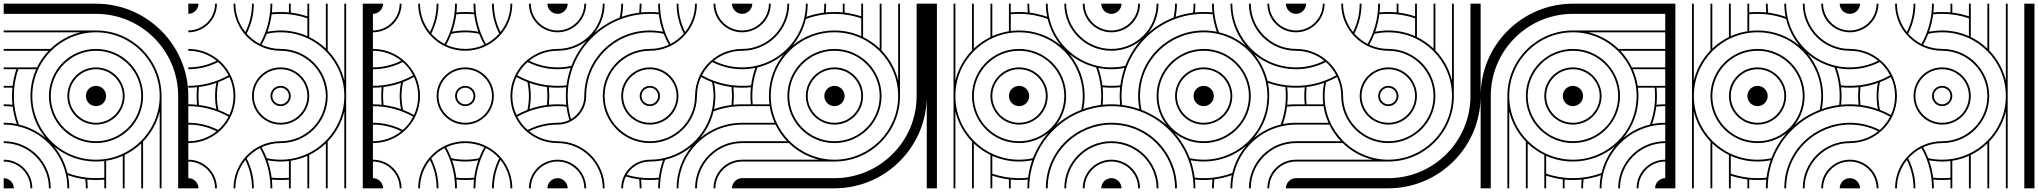

<svg xmlns="http://www.w3.org/2000/svg" viewBox="-20 -1020 11040 1040"><path d="M0 -55V0H55C55 -30 30 -55 0 -55ZM0 -855V-845H416C353.7 -829.9 297.7 -798.2 253.1 -755H0V-745H243.2C217.9 -718.6 196.7 -688.2 180.6 -655H0V-645H68.6C58.9 -616.2 52 -586.1 48.3 -555H0V-545H47.2C45.7 -530.2 45 -515.2 45 -500C45 -483.1 45.8 -468 47.4 -452.6C31.8 -454.2 16 -455 0 -455V-445C16.4 -445 32.7 -444.1 48.6 -442.4C52.8 -409.7 60.4 -378 71.1 -347.9C44 -353.4 21.7 -355 0 -355V-345C23.3 -345 47.4 -343.1 77.8 -336.2C205.7 -306.3 306.7 -205.8 336.2 -77.8C342 -52.8 345 -26.8 345 0H355C355 -24.3 352.5 -48.1 347.9 -71.1C378 -60.4 409.7 -52.8 442.4 -48.6C444.1 -32.7 445 -16.4 445 0H455C455 -16 454.2 -31.9 452.6 -47.4C468.1 -45.8 484 -45 500 -45C515.2 -45 530.2 -45.7 545 -47.2V0H555V-149.2C586.6 -154.2 616.8 -163.2 645 -175.9V0H655V-180.6C688.2 -196.7 718.6 -217.9 745 -243.2V0H755V-253.1C798.2 -297.7 829.9 -353.7 845 -416V0H855V-500C855 -696 696 -855 500 -855ZM0 -155V-145C80 -145 145 -80 145 0H155C155 -85.6 85.6 -155 0 -155ZM0 -255V-245C135.2 -245 245 -135.2 245 0H255C255 -140.8 140.8 -255 0 -255ZM500 -555C469.6 -555 445 -530.4 445 -500C445 -469.6 469.6 -445 500 -445C530.4 -445 555 -469.6 555 -500C555 -530.4 530.4 -555 500 -555ZM500 -655C414.4 -655 345 -585.6 345 -500C345 -414.4 414.4 -345 500 -345C585.6 -345 655 -414.4 655 -500C655 -585.6 585.6 -655 500 -655ZM500 -645C580 -645 645 -580 645 -500C645 -420 580 -355 500 -355C420 -355 355 -420 355 -500C355 -580 420 -645 500 -645ZM500 -755C359.2 -755 245 -640.8 245 -500C245 -359.2 359.2 -245 500 -245C640.8 -245 755 -359.2 755 -500C755 -640.8 640.8 -755 500 -755ZM500 -745C635.2 -745 745 -635.2 745 -500C745 -364.8 635.2 -255 500 -255C364.8 -255 255 -364.8 255 -500C255 -635.2 364.8 -745 500 -745ZM0 -1000V-945H500C745.6 -945 945 -745.6 945 -500V0H1000V-500C1000 -776 776 -1000 500 -1000ZM273.1 -226.6C334 -175.9 412.5 -145 500 -145C515.2 -145 530.3 -146 545 -147.8V-57.2C530.2 -55.8 515.2 -55 500 -55C482.2 -55 464.7 -56 447.5 -58.1C412 -62.3 377.8 -70.6 345.3 -82.7C332.5 -136.5 307.4 -185.4 273.1 -226.6ZM79.2 -645H175.9C156 -600.7 145 -551.6 145 -500C145 -414.5 175.6 -334.7 227.3 -272.4C186 -306.9 136.7 -332.2 82.7 -345.3C70.6 -377.8 62.3 -412 58.1 -447.5C56 -464.7 55 -481.2 55 -500C55 -550.8 63.5 -599.5 79.2 -645ZM500 -845C690.4 -845 845 -690.4 845 -500C845 -309.6 690.4 -155 500 -155C304.6 -155 155 -313.5 155 -500C155 -690.4 309.6 -845 500 -845Z M1055 0C1055 -30.4 1030.4 -55 1000 -55V0ZM1055 -1000H1000V-945C1030.4 -945 1055 -969.6 1055 -1000ZM2000 -1000H1945V0H2000ZM1555 -500C1555 -530.4 1530.4 -555 1500 -555C1468.7 -555 1445 -530.2 1445 -500C1445 -469.6 1469.6 -445 1500 -445C1530.4 -445 1555 -469.6 1555 -500ZM1545 -500C1545 -475.2 1524.8 -455 1500 -455C1475.2 -455 1455 -475.2 1455 -500C1455 -525 1474.1 -545 1500 -545C1524.8 -545 1545 -524.8 1545 -500ZM1655 -500C1655 -585.6 1585.6 -655 1500 -655C1413.5 -655 1345 -585.5 1345 -500C1345 -414.4 1414.4 -345 1500 -345C1585.6 -345 1655 -414.4 1655 -500ZM1645 -500C1645 -420 1580 -355 1500 -355C1420 -355 1355 -420 1355 -500C1355 -580.1 1418.9 -645 1500 -645C1580 -645 1645 -580 1645 -500ZM1845 -500C1845 -309.6 1690.4 -155 1500 -155C1474.2 -155 1449 -157.8 1424.8 -163.2C1416.9 -183.7 1407.6 -203.4 1397 -222.3C1428.3 -236.9 1463.2 -245 1500 -245C1640.8 -245 1755 -359.2 1755 -500C1755 -640.8 1640.8 -755 1500 -755C1463.1 -755 1428.2 -763.1 1396.9 -777.5C1407.6 -796.5 1416.9 -816.3 1424.8 -836.8C1449 -842.2 1473.2 -845 1500 -845C1690.4 -845 1845 -690.4 1845 -500ZM1855 -1000H1845V-584C1829.9 -646.3 1798.2 -702.3 1755 -746.9V-1000H1745V-756.8C1718.6 -782.1 1688.2 -803.3 1655 -819.4V-1000H1645V-931.4C1616.2 -941.1 1586.1 -948 1555 -951.7V-1000H1545V-952.8C1530.2 -954.3 1515.2 -955 1500 -955C1483.1 -955 1468 -954.2 1452.6 -952.6C1454.2 -968.2 1455 -984 1455 -1000H1445C1445 -920.7 1424.3 -846.3 1387.9 -781.9C1360.5 -796 1336.1 -815.1 1315.9 -838C1340.9 -886.6 1355 -941.7 1355 -1000H1345C1345 -944.8 1332 -892.6 1308.9 -846.3C1275.1 -888.3 1255 -941.8 1255 -1000H1245C1245 -859.3 1358.2 -745 1500 -745C1635.2 -745 1745 -635.2 1745 -500C1745 -364.8 1635.2 -255 1500 -255C1359.2 -255 1245 -140.8 1245 0H1255C1255 -58.1 1275.2 -111.4 1309 -153.5C1332.1 -107.2 1345 -55.1 1345 0H1355C1355 -58.2 1340.9 -113.2 1316 -161.8C1336.2 -184.7 1360.6 -203.8 1388 -217.9C1424.3 -153.5 1445 -79.2 1445 0H1455C1455 -16 1454.2 -31.9 1452.6 -47.4C1468.1 -45.8 1484 -45 1500 -45C1515.2 -45 1530.2 -45.7 1545 -47.2V0H1555V-149.2C1586.6 -154.2 1616.8 -163.2 1645 -175.9V0H1655V-180.6C1688.2 -196.7 1718.6 -217.9 1745 -243.2V0H1755V-253.1C1798.2 -297.7 1829.9 -353.7 1845 -416V0H1855V-500ZM1545 -147.8V-57.2C1530.2 -55.8 1515.2 -55 1500 -55C1483.6 -55 1467.3 -55.9 1451.4 -57.6C1447.2 -90.3 1439.6 -122 1428.9 -152.1C1451.9 -147.5 1475.7 -145 1500 -145C1515.2 -145 1530.3 -146 1545 -147.8ZM1645 -920.8V-824.1C1600.7 -844 1551.6 -855 1500 -855C1474.8 -855 1451.7 -852.5 1428.9 -847.9C1439.6 -878 1447.2 -909.7 1451.4 -942.4C1467.2 -944.1 1482.6 -945 1500 -945C1550.8 -945 1599.5 -936.5 1645 -920.8ZM1155 -1000H1145C1145 -920 1080 -855 1000 -855V-845C1085.6 -845 1155 -914.4 1155 -1000ZM1155 0C1155 -85.6 1085.6 -155 1000 -155V-145C1080 -145 1145 -80 1145 0ZM1255 -500C1255 -640.8 1140.8 -755 1000 -755V-745C1058.1 -745 1111.4 -724.8 1153.4 -691C1107.2 -667.9 1055.1 -655 1000 -655V-645C1058.2 -645 1113.2 -659.1 1161.8 -684C1184.7 -663.8 1203.8 -639.4 1217.9 -612C1153.5 -575.7 1079.2 -555 1000 -555V-545C1016 -545 1031.9 -545.8 1047.4 -547.4C1045.8 -531.9 1045 -516 1045 -500C1045 -484 1045.8 -468.1 1047.4 -452.6C1031.9 -454.2 1016 -455 1000 -455V-445C1079.2 -445 1153.5 -424.3 1217.9 -388C1203.8 -360.6 1184.7 -336.2 1161.8 -316C1113.2 -340.9 1058.2 -355 1000 -355V-345C1055.1 -345 1107.2 -332.1 1153.4 -309C1111.4 -275.2 1058.1 -255 1000 -255V-245C1140.8 -245 1255 -359.2 1255 -500ZM1245 -500C1245 -463.2 1236.9 -428.3 1222.3 -397C1203.4 -407.6 1183.7 -416.9 1163.2 -424.8C1157.8 -449 1155 -474.2 1155 -500C1155 -525.8 1157.8 -551 1163.2 -575.2C1183.7 -583.1 1203.4 -592.4 1222.3 -603C1236.9 -571.7 1245 -536.8 1245 -500ZM1152.1 -571.1C1147.5 -548.1 1145 -524.3 1145 -500C1145 -475.7 1147.5 -451.9 1152.1 -428.9C1122 -439.6 1090.3 -447.2 1057.6 -451.4C1055.9 -467.3 1055 -483.6 1055 -500C1055 -516.4 1055.9 -532.7 1057.6 -548.6C1090.3 -552.8 1122 -560.4 1152.1 -571.1Z M2945 -1000C2945 -970 2970 -945 3000 -945V-1000ZM2000 -945C2030 -945 2055 -970 2055 -1000H2000ZM2000 0H2055C2055 -30 2030 -55 2000 -55ZM2945 0H3000V-55C2970 -55 2945 -30 2945 0ZM2245 0H2255C2255 -58.1 2275.2 -111.4 2309 -153.5C2332.1 -107.2 2345 -55.1 2345 0H2355C2355 -58.2 2340.9 -113.2 2316 -161.8C2336.2 -184.7 2360.6 -203.8 2388 -217.9C2424.3 -153.5 2445 -79.2 2445 0H2455C2455 -16 2454.2 -31.9 2452.6 -47.4C2468.1 -45.8 2484 -45 2500 -45C2516.9 -45 2532 -45.8 2547.4 -47.4C2545.8 -31.8 2545 -16 2545 0H2555C2555 -79.3 2575.7 -153.6 2612.1 -218.1C2639.5 -204 2663.9 -184.9 2684.1 -162C2659.1 -113.4 2645 -58.3 2645 0H2655C2655 -55.2 2668 -107.4 2691.1 -153.7C2724.9 -111.7 2745 -58.2 2745 0H2755C2755 -140.7 2641.8 -255 2500 -255C2359.2 -255 2245 -140.8 2245 0ZM2845 0H2855C2855 -80 2920 -145 3000 -145V-155C2914.4 -155 2845 -85.6 2845 0ZM2000 -145C2080 -145 2145 -80 2145 0H2155C2155 -85.6 2085.6 -155 2000 -155ZM2245 -1000C2245 -859.3 2358.2 -745 2500 -745C2640.8 -745 2755 -859.2 2755 -1000H2745C2745 -941.9 2724.8 -888.6 2691 -846.5C2667.9 -892.8 2655 -944.9 2655 -1000H2645C2645 -941.8 2659.1 -886.8 2684 -838.2C2663.8 -815.3 2639.4 -796.2 2612 -782.1C2575.7 -846.5 2555 -920.8 2555 -1000H2545C2545 -984 2545.8 -968.1 2547.4 -952.6C2531.9 -954.2 2516 -955 2500 -955C2483.1 -955 2468 -954.2 2452.6 -952.6C2454.2 -968.2 2455 -984 2455 -1000H2445C2445 -920.7 2424.3 -846.3 2387.9 -781.9C2360.5 -796 2336.1 -815.1 2315.9 -838C2340.9 -886.6 2355 -941.7 2355 -1000H2345C2345 -944.8 2332 -892.6 2308.9 -846.3C2275.1 -888.3 2255 -941.8 2255 -1000ZM2000 -845C2085.6 -845 2155 -914.4 2155 -1000H2145C2145 -920 2080 -855 2000 -855ZM2845 -1000C2845 -914.4 2914.4 -845 3000 -845V-855C2920 -855 2855 -920 2855 -1000ZM2000 -245C2140.8 -245 2255 -359.2 2255 -500C2255 -640.8 2140.8 -755 2000 -755V-745C2058.1 -745 2111.4 -724.8 2153.4 -691C2107.2 -667.9 2055.1 -655 2000 -655V-645C2058.2 -645 2113.2 -659.1 2161.8 -684C2184.7 -663.8 2203.8 -639.4 2217.9 -612C2153.5 -575.7 2079.2 -555 2000 -555V-545C2016 -545 2031.9 -545.8 2047.4 -547.4C2045.8 -531.8 2045 -516 2045 -500C2045 -484 2045.8 -468.1 2047.4 -452.6C2031.9 -454.2 2016 -455 2000 -455V-445C2079.2 -445 2153.5 -424.3 2217.9 -388C2203.8 -360.6 2184.7 -336.2 2161.8 -316C2113.2 -340.9 2058.2 -355 2000 -355V-345C2055.1 -345 2107.2 -332.1 2153.4 -309C2111.4 -275.2 2058.1 -255 2000 -255ZM2745 -500C2745 -359.2 2859.2 -245 3000 -245V-255C2941.9 -255 2888.6 -275.2 2846.5 -309C2892.8 -332.1 2944.9 -345 3000 -345V-355C2941.8 -355 2886.8 -340.9 2838.2 -316C2815.3 -336.2 2796.2 -360.6 2782.1 -388C2846.5 -424.3 2920.8 -445 3000 -445V-455C2984 -455 2968.1 -454.2 2952.6 -452.6C2954.2 -468.1 2955 -484 2955 -500C2955 -516 2954.2 -531.8 2952.6 -547.4C2968.1 -545.8 2984 -545 3000 -545V-555C2920.8 -555 2846.5 -575.7 2782.1 -612C2796.2 -639.4 2815.3 -663.8 2838.2 -684C2886.8 -659.1 2941.8 -645 3000 -645V-655C2944.9 -655 2892.8 -667.9 2846.5 -691C2888.6 -724.8 2941.9 -745 3000 -745V-755C2859.2 -755 2745 -640.8 2745 -500ZM2455 -500C2455 -525 2474.1 -545 2500 -545C2524.8 -545 2545 -524.8 2545 -500C2545 -475 2525.9 -455 2500 -455C2475.2 -455 2455 -475.2 2455 -500ZM2445 -500C2445 -469.6 2469.6 -445 2500 -445C2531.3 -445 2555 -469.8 2555 -500C2555 -530.4 2530.4 -555 2500 -555C2468.7 -555 2445 -530.2 2445 -500ZM2355 -500C2355 -580.1 2418.9 -645 2500 -645C2580 -645 2645 -580 2645 -500C2645 -419.9 2581.1 -355 2500 -355C2420 -355 2355 -420 2355 -500ZM2345 -500C2345 -414.4 2414.4 -345 2500 -345C2586.5 -345 2655 -414.5 2655 -500C2655 -585.6 2585.6 -655 2500 -655C2413.5 -655 2345 -585.5 2345 -500ZM2428.9 -152.1C2451.9 -147.5 2475.7 -145 2500 -145C2525.2 -145 2548.3 -147.5 2571.1 -152.1C2560.4 -122 2552.8 -90.3 2548.6 -57.6C2532.8 -55.9 2517.4 -55 2500 -55C2483.6 -55 2467.3 -55.9 2451.4 -57.6C2447.2 -90.3 2439.6 -122 2428.9 -152.1ZM2397 -222.3C2428.3 -236.9 2463.2 -245 2500 -245C2536.9 -245 2571.8 -236.9 2603.1 -222.5C2592.4 -203.5 2583.1 -183.7 2575.2 -163.2C2551 -157.8 2526.8 -155 2500 -155C2474.2 -155 2449 -157.8 2424.8 -163.2C2416.9 -183.7 2407.6 -203.4 2397 -222.3ZM2055 -500C2055 -516.4 2055.9 -532.7 2057.6 -548.6C2090.3 -552.8 2122 -560.4 2152.1 -571.1C2147.5 -548.1 2145 -524.3 2145 -500C2145 -475.7 2147.5 -451.9 2152.1 -428.9C2122 -439.6 2090.3 -447.2 2057.6 -451.4C2055.9 -467.3 2055 -483.6 2055 -500ZM2155 -500C2155 -525.8 2157.8 -551 2163.2 -575.2C2183.7 -583.1 2203.4 -592.4 2222.3 -603C2236.9 -571.7 2245 -536.8 2245 -500C2245 -463.2 2236.9 -428.3 2222.3 -397C2203.4 -407.6 2183.7 -416.9 2163.2 -424.8C2157.8 -449 2155 -474.2 2155 -500ZM2428.9 -847.9C2439.6 -878 2447.2 -909.7 2451.4 -942.4C2467.2 -944.1 2482.6 -945 2500 -945C2516.4 -945 2532.7 -944.1 2548.6 -942.4C2552.8 -909.7 2560.4 -878 2571.1 -847.9C2548.1 -852.5 2524.3 -855 2500 -855C2474.8 -855 2451.7 -852.5 2428.9 -847.9ZM2396.9 -777.5C2407.6 -796.5 2416.9 -816.3 2424.8 -836.8C2449 -842.2 2473.2 -845 2500 -845C2525.8 -845 2551 -842.2 2575.2 -836.8C2583.1 -816.3 2592.4 -796.6 2603 -777.7C2571.7 -763.1 2536.8 -755 2500 -755C2463.1 -755 2428.2 -763.1 2396.9 -777.5ZM2755 -500C2755 -536.8 2763.1 -571.7 2777.7 -603C2796.6 -592.4 2816.3 -583.1 2836.8 -575.2C2842.2 -551 2845 -525.8 2845 -500C2845 -474.2 2842.2 -449 2836.8 -424.8C2816.3 -416.9 2796.6 -407.6 2777.7 -397C2763.1 -428.3 2755 -463.2 2755 -500ZM2847.9 -428.9C2852.5 -451.9 2855 -475.7 2855 -500C2855 -524.3 2852.5 -548.1 2847.9 -571.1C2878 -560.4 2909.7 -552.8 2942.4 -548.6C2944.1 -532.7 2945 -516.4 2945 -500C2945 -483.6 2944.1 -467.3 2942.4 -451.4C2909.7 -447.2 2878 -439.6 2847.9 -428.9Z M3000 -945C3030 -945 3055 -970 3055 -1000H3000ZM3055 0C3055 -30 3030 -55 3000 -55V0ZM4000 0V-55C3970 -55 3945 -30 3945 0ZM4000 -945V-1000H3945C3945 -970 3970 -945 4000 -945ZM3655 0C3655 -190.4 3809.6 -345 4000 -345V-355C3913.4 -355 3834 -323.9 3772.3 -272.3C3807 -313.7 3832.4 -363.1 3845.3 -417.3C3893.5 -435.2 3945.6 -445 4000 -445V-455C3984 -455 3968.2 -454.2 3952.6 -452.6C3954.2 -468.2 3955 -484 3955 -500C3955 -516 3954.2 -531.9 3952.6 -547.4C3968.1 -545.8 3984 -545 4000 -545V-555C3920.8 -555 3846.5 -575.7 3782.1 -612C3796.2 -639.4 3815.3 -663.8 3838.2 -684C3886.8 -659.1 3941.8 -645 4000 -645V-655C3944.9 -655 3892.8 -667.9 3846.5 -691C3888.6 -724.8 3941.9 -745 4000 -745V-755C3859.2 -755 3745 -640.8 3745 -500C3745 -364.8 3635.2 -255 3500 -255C3364.8 -255 3255 -364.8 3255 -500C3255 -635.2 3364.8 -745 3500 -745C3640.8 -745 3755 -859.2 3755 -1000H3745C3745 -941.9 3724.8 -888.6 3691 -846.5C3667.9 -892.8 3655 -944.9 3655 -1000H3645C3645 -941.8 3659.1 -886.8 3684 -838.2C3663.8 -815.3 3639.4 -796.2 3612 -782.1C3575.7 -846.5 3555 -920.8 3555 -1000H3545C3545 -984 3545.8 -968.2 3547.4 -952.6C3531.9 -954.2 3516 -955 3500 -955C3484 -955 3468.1 -954.2 3452.6 -952.6C3454.2 -968.2 3455 -984 3455 -1000H3445C3445 -983.6 3444.1 -967.3 3442.4 -951.4C3409.7 -947.2 3378 -939.6 3347.9 -928.9C3352.5 -951.9 3355 -975.7 3355 -1000H3345C3345 -974.2 3342.2 -949 3336.8 -924.8C3286.4 -905.4 3240.3 -877.3 3200.4 -842.4C3234.6 -885.8 3255 -940.5 3255 -1000H3245C3245 -864.8 3135.2 -755 3000 -755V-745C3059.5 -745 3114.2 -765.4 3157.6 -799.6C3122.7 -759.7 3094.6 -713.6 3075.2 -663.2C3051 -657.8 3025.8 -655 3000 -655V-645C3024.3 -645 3048.1 -647.5 3071.1 -652.1C3060.4 -622 3052.8 -590.3 3048.6 -557.6C3032.7 -555.9 3016.4 -555 3000 -555V-545C3016 -545 3031.8 -545.8 3047.4 -547.4C3045.8 -531.9 3045 -516 3045 -500C3045 -484 3045.8 -468.1 3047.4 -452.6C3031.9 -454.2 3016 -455 3000 -455V-445C3016.4 -445 3032.7 -444.1 3048.6 -442.4C3051.8 -417.5 3056.9 -393.3 3063.9 -369.8C3044.6 -360.3 3022.9 -355 3000 -355V-345C3085.6 -345 3155 -414.4 3155 -500C3155 -690.4 3309.6 -845 3500 -845C3525.8 -845 3551 -842.2 3575.2 -836.8C3583.1 -816.3 3592.4 -796.6 3603 -777.7C3571.7 -763.1 3536.8 -755 3500 -755C3359.2 -755 3245 -640.8 3245 -500C3245 -359.2 3359.2 -245 3500 -245C3640.8 -245 3755 -359.2 3755 -500C3755 -536.8 3763.1 -571.7 3777.7 -603C3796.6 -592.4 3816.3 -583.1 3836.8 -575.2C3842.2 -551 3845 -525.8 3845 -500C3845 -336.2 3730.7 -199 3577.6 -163.8C3552.7 -158 3526.7 -155 3500 -155C3414.4 -155 3345 -85.6 3345 0H3355C3355 -22.9 3360.3 -44.6 3369.8 -63.9C3393.3 -56.9 3417.5 -51.8 3442.4 -48.6C3444.1 -32.7 3445 -16.4 3445 0H3455C3455 -16 3454.2 -31.9 3452.6 -47.4C3468.2 -45.8 3484 -45 3500 -45C3516 -45 3531.9 -45.8 3547.4 -47.4C3545.8 -31.9 3545 -16 3545 0H3555C3555 -54.4 3564.8 -106.5 3582.7 -154.7C3636.9 -167.6 3686.3 -193 3727.7 -227.7C3676.1 -166.1 3645 -86.6 3645 0ZM3155 0C3155 -85.6 3085.6 -155 3000 -155V-145C3080 -145 3145 -80 3145 0ZM3255 0C3255 -140.8 3140.8 -255 3000 -255V-245C3135.2 -245 3245 -135.2 3245 0ZM3000 -845C3085.6 -845 3155 -914.4 3155 -1000H3145C3145 -920 3080 -855 3000 -855ZM4000 -845V-855C3920 -855 3855 -920 3855 -1000H3845C3845 -914.4 3914.4 -845 4000 -845ZM3855 0C3855 -80 3920 -145 4000 -145V-155C3914.4 -155 3845 -85.6 3845 0ZM3755 0C3755 -135.2 3864.8 -245 4000 -245V-255C3859.2 -255 3745 -140.8 3745 0ZM3500 -445C3530.4 -445 3555 -469.6 3555 -500C3555 -530.4 3530.4 -555 3500 -555C3469.6 -555 3445 -530.4 3445 -500C3445 -469.6 3469.6 -445 3500 -445ZM3500 -455C3475.2 -455 3455 -475.2 3455 -500C3455 -524.8 3475.2 -545 3500 -545C3524.8 -545 3545 -524.8 3545 -500C3545 -475.2 3524.8 -455 3500 -455ZM3500 -345C3585.6 -345 3655 -414.4 3655 -500C3655 -585.6 3585.6 -655 3500 -655C3414.4 -655 3345 -585.6 3345 -500C3345 -414.4 3414.4 -345 3500 -345ZM3500 -355C3420 -355 3355 -420 3355 -500C3355 -580 3420 -645 3500 -645C3580 -645 3645 -580 3645 -500C3645 -420 3580 -355 3500 -355ZM3072.9 -374.7C3061.3 -414.4 3055 -456.5 3055 -500C3055 -745.6 3254.4 -945 3500 -945C3516.4 -945 3532.7 -944.1 3548.6 -942.4C3552.8 -909.7 3560.4 -878 3571.1 -847.9C3548.1 -852.5 3524.3 -855 3500 -855C3304 -855 3145 -696 3145 -500C3145 -446.5 3116 -399.8 3072.9 -374.7ZM3847.9 -428.9C3852.5 -451.9 3855 -475.7 3855 -500C3855 -524.3 3852.5 -548.1 3847.9 -571.1C3878 -560.4 3909.7 -552.8 3942.4 -548.6C3944.1 -532.7 3945 -516.4 3945 -500C3945 -483.6 3944.1 -467.3 3942.4 -451.4C3909.7 -447.2 3878 -439.6 3847.9 -428.9ZM3500 -55C3456.5 -55 3414.4 -61.3 3374.7 -72.9C3399.8 -116 3446.5 -145 3500 -145C3524.3 -145 3548.1 -147.5 3571.1 -152.1C3560.4 -122 3552.8 -90.3 3548.6 -57.6C3532.7 -55.9 3516.4 -55 3500 -55Z M4055 -1000H4000V-945C4030 -945 4055 -970 4055 -1000ZM4855 -1000H4845V-584C4829.9 -646.3 4798.2 -702.3 4755 -746.9V-1000H4745V-756.8C4718.6 -782.1 4688.2 -803.3 4655 -819.4V-1000H4645V-931.4C4616.2 -941.1 4586.1 -948 4555 -951.7V-1000H4545V-952.8C4530.2 -954.3 4515.2 -955 4500 -955C4483.1 -955 4468 -954.2 4452.6 -952.6C4454.2 -968.2 4455 -984 4455 -1000H4445C4445 -983.6 4444.1 -967.3 4442.4 -951.4C4409.7 -947.2 4378 -939.6 4347.9 -928.9C4353.4 -956 4355 -978.3 4355 -1000H4345C4345 -976.7 4343.1 -952.6 4336.2 -922.2C4306.3 -794.3 4205.8 -693.3 4077.8 -663.8C4052.8 -658 4026.8 -655 4000 -655V-645C4024.3 -645 4048.1 -647.5 4071.1 -652.1C4060.4 -622 4052.8 -590.3 4048.6 -557.6C4032.7 -555.9 4016.4 -555 4000 -555V-545C4016 -545 4031.9 -545.8 4047.4 -547.4C4045.8 -531.9 4045 -516 4045 -500C4045 -484.8 4045.7 -469.8 4047.2 -455H4000V-445H4149.2C4154.2 -413.4 4163.2 -383.2 4175.9 -355H4000V-345H4180.6C4196.7 -311.8 4217.9 -281.4 4243.2 -255H4000V-245H4253.1C4297.7 -201.8 4353.7 -170.1 4416 -155H4000V-145H4500C4696 -145 4855 -304 4855 -500ZM4155 -1000H4145C4145 -920 4080 -855 4000 -855V-845C4085.6 -845 4155 -914.4 4155 -1000ZM4255 -1000H4245C4245 -864.8 4135.2 -755 4000 -755V-745C4140.8 -745 4255 -859.2 4255 -1000ZM4555 -500C4555 -530.4 4530.4 -555 4500 -555C4469.6 -555 4445 -530.4 4445 -500C4445 -469.6 4469.6 -445 4500 -445C4530.4 -445 4555 -469.6 4555 -500ZM4655 -500C4655 -585.6 4585.6 -655 4500 -655C4414.4 -655 4345 -585.6 4345 -500C4345 -414.4 4414.4 -345 4500 -345C4585.6 -345 4655 -414.4 4655 -500ZM4645 -500C4645 -420 4580 -355 4500 -355C4420 -355 4355 -420 4355 -500C4355 -580 4420 -645 4500 -645C4580 -645 4645 -580 4645 -500ZM4755 -500C4755 -640.8 4640.8 -755 4500 -755C4359.2 -755 4245 -640.8 4245 -500C4245 -359.2 4359.2 -245 4500 -245C4640.8 -245 4755 -359.2 4755 -500ZM4745 -500C4745 -364.8 4635.2 -255 4500 -255C4364.8 -255 4255 -364.8 4255 -500C4255 -635.2 4364.8 -745 4500 -745C4635.2 -745 4745 -635.2 4745 -500ZM5000 -1000H4945V-500C4945 -254.4 4745.6 -55 4500 -55H4000V0H4500C4776 0 5000 -224 5000 -500ZM4226.6 -726.9C4175.9 -666 4145 -587.5 4145 -500C4145 -484.8 4146 -469.7 4147.8 -455H4057.2C4055.8 -469.8 4055 -484.8 4055 -500C4055 -517.8 4056 -535.3 4058.1 -552.5C4062.3 -588 4070.6 -622.2 4082.7 -654.7C4136.5 -667.5 4185.4 -692.6 4226.6 -726.9ZM4645 -920.8V-824.1C4600.7 -844 4551.6 -855 4500 -855C4414.5 -855 4334.7 -824.4 4272.4 -772.7C4306.9 -814 4332.2 -863.3 4345.3 -917.3C4377.8 -929.4 4412 -937.7 4447.5 -941.9C4464.7 -944 4481.2 -945 4500 -945C4550.8 -945 4599.5 -936.5 4645 -920.8ZM4845 -500C4845 -309.6 4690.4 -155 4500 -155C4309.6 -155 4155 -309.6 4155 -500C4155 -695.4 4313.5 -845 4500 -845C4690.4 -845 4845 -690.4 4845 -500Z M5945 -1000C5945 -969.6 5969.6 -945 6000 -945V-1000ZM5945 0H6000V-55C5969.6 -55 5945 -30.4 5945 0ZM5145 0H5155V-416C5170.1 -353.7 5201.8 -297.7 5245 -253.1V0H5255V-243.2C5281.4 -217.9 5311.8 -196.7 5345 -180.6V0H5355V-68.6C5383.8 -58.9 5413.9 -52 5445 -48.3V0H5455V-47.2C5469.8 -45.7 5484.8 -45 5500 -45C5516 -45 5531.9 -45.8 5547.4 -47.4C5545.8 -31.9 5545 -16 5545 0H5555C5555 -17.8 5556 -35.3 5558.1 -52.5C5562.4 -88.9 5571 -124 5583.6 -157.2C5630.8 -282.2 5729.5 -373.6 5842.8 -416.4C5876 -429 5911.1 -437.6 5947.5 -441.9C5964.7 -444 5982.2 -445 6000 -445V-455C5984 -455 5968.1 -454.2 5952.6 -452.6C5954.2 -468.1 5955 -484 5955 -500C5955 -516 5954.2 -531.9 5952.6 -547.4C5968.1 -545.8 5984 -545 6000 -545V-555C5983.6 -555 5967.3 -555.9 5951.4 -557.6C5947.2 -590.3 5939.6 -622 5928.9 -652.1C5956 -646.6 5978.3 -645 6000 -645V-655C5976.7 -655 5952.6 -656.9 5922.2 -663.8C5794.3 -693.7 5693.3 -794.2 5663.8 -922.2C5658 -947.2 5655 -973.2 5655 -1000H5645C5645 -975.7 5647.5 -951.9 5652.1 -928.9C5622 -939.6 5590.3 -947.2 5557.6 -951.4C5555.9 -967.3 5555 -983.6 5555 -1000H5545C5545 -984 5545.8 -968.1 5547.4 -952.6C5531.9 -954.2 5516 -955 5500 -955C5484.8 -955 5469.8 -954.3 5455 -952.8V-1000H5445V-850.8C5413.4 -845.8 5383.2 -836.8 5355 -824.1V-1000H5345V-819.4C5311.8 -803.3 5281.4 -782.1 5255 -756.8V-1000H5245V-746.9C5201.8 -702.3 5170.1 -646.3 5155 -584V-1000H5145V-500ZM5000 0H5055V-1000H5000ZM5845 0H5855C5855 -80 5920 -145 6000 -145V-155C5914.4 -155 5845 -85.6 5845 0ZM5745 0H5755C5755 -135.2 5864.8 -245 6000 -245V-255C5859.2 -255 5745 -140.8 5745 0ZM5645 0H5655C5655 -200.1 5818.8 -345 6000 -345V-355C5813.5 -355 5645 -205.9 5645 0ZM5845 -1000C5845 -914.4 5914.4 -845 6000 -845V-855C5920 -855 5855 -920 5855 -1000ZM5745 -1000C5745 -859.2 5859.2 -745 6000 -745V-755C5864.8 -755 5755 -864.8 5755 -1000ZM5445 -500C5445 -469.6 5469.6 -445 5500 -445C5530.4 -445 5555 -469.6 5555 -500C5555 -530.4 5530.4 -555 5500 -555C5469.6 -555 5445 -530.4 5445 -500ZM5345 -500C5345 -414.4 5414.4 -345 5500 -345C5585.6 -345 5655 -414.4 5655 -500C5655 -585.6 5585.6 -655 5500 -655C5414.4 -655 5345 -585.6 5345 -500ZM5355 -500C5355 -580 5420 -645 5500 -645C5580 -645 5645 -580 5645 -500C5645 -420 5580 -355 5500 -355C5420 -355 5355 -420 5355 -500ZM5155 -500C5155 -690.4 5309.6 -845 5500 -845C5695.4 -845 5845 -685.5 5845 -500C5845 -474.2 5842.2 -449 5836.8 -424.8C5787.6 -405.9 5741.1 -377.9 5700.3 -342.2C5734.5 -385.6 5755 -440.4 5755 -500C5755 -640.8 5640.8 -755 5500 -755C5359.2 -755 5245 -640.8 5245 -500C5245 -359.2 5359.2 -245 5500 -245C5559.5 -245 5614.2 -265.4 5657.6 -299.6C5623.3 -260.4 5595 -214.6 5575.2 -163.2C5551 -157.8 5525.8 -155 5500 -155C5309.6 -155 5155 -309.6 5155 -500ZM5255 -500C5255 -635.2 5364.8 -745 5500 -745C5635.2 -745 5745 -635.2 5745 -500C5745 -364.8 5635.2 -255 5500 -255C5364.8 -255 5255 -364.8 5255 -500ZM5771.6 -728.5C5813.1 -693.5 5862.8 -667.9 5917.3 -654.7C5929.4 -622.2 5937.7 -588 5941.9 -552.5C5944 -535.3 5945 -517.8 5945 -500C5945 -483.6 5944.1 -467.3 5942.4 -451.4C5909.7 -447.2 5878 -439.6 5847.9 -428.9C5852.5 -451.9 5855 -475.7 5855 -500C5855 -585.7 5824 -666 5771.6 -728.5ZM5455 -852.2V-942.8C5469.8 -944.2 5484.8 -945 5500 -945C5517.8 -945 5535.3 -944 5552.5 -941.9C5588 -937.7 5622.2 -929.4 5654.7 -917.3C5667.6 -863.1 5693.1 -813.7 5727.7 -772.4C5666.8 -823.6 5587.9 -855 5500 -855C5484.8 -855 5469.7 -854 5455 -852.2ZM5355 -79.2V-175.9C5399.3 -156 5448.4 -145 5500 -145C5524.3 -145 5548.1 -147.5 5571.1 -152.1C5560.4 -122 5552.8 -90.3 5548.6 -57.6C5532.7 -55.9 5516.4 -55 5500 -55C5449.2 -55 5400.5 -63.5 5355 -79.2Z M6945 -1000C6945 -970 6970 -945 7000 -945V-1000ZM6000 -945C6030 -945 6055 -970 6055 -1000H6000ZM6000 0H6055C6055 -30 6030 -55 6000 -55ZM6945 0H7000V-55C6970 -55 6945 -30 6945 0ZM6000 -445C6018 -445 6035.3 -444 6052.5 -441.9C6088.9 -437.6 6124 -429 6157.2 -416.4C6282.2 -369.2 6373.6 -270.5 6416.4 -157.2C6429 -124 6437.6 -88.9 6441.9 -52.5C6444 -35.3 6445 -18 6445 0H6455C6455 -16 6454.2 -31.9 6452.6 -47.4C6468.1 -45.8 6484 -45 6500 -45C6516 -45 6531.9 -45.8 6547.4 -47.4C6545.8 -31.9 6545 -16 6545 0H6555C6555 -16 6555.9 -32.7 6557.6 -48.6C6590.3 -52.8 6622 -60.4 6652.1 -71.1C6646.6 -44 6645 -22 6645 0H6655C6655 -23 6656.9 -47.4 6663.8 -77.8C6693.7 -205.7 6794.2 -306.7 6922.2 -336.2C6947.2 -342 6973 -345 7000 -345V-355C6976 -355 6951.9 -352.5 6928.9 -347.9C6939.6 -378 6947.2 -409.7 6951.4 -442.4C6967.3 -444.1 6984 -445 7000 -445V-455C6984 -455 6968.1 -454.2 6952.6 -452.6C6954.2 -468.1 6955 -484 6955 -500C6955 -516 6954.2 -531.9 6952.6 -547.4C6968.1 -545.8 6984 -545 7000 -545V-555C6982 -555 6964.7 -556 6947.5 -558.1C6912 -562.3 6877.8 -570.6 6845.3 -582.7C6832.4 -636.7 6807.1 -686 6772.6 -727.3C6833.5 -676.2 6912 -645 7000 -645V-655C6805 -655 6655 -815 6655 -1000H6645C6645 -915 6675.8 -834.5 6727.9 -772.1C6686.5 -806.9 6637 -832.3 6582.7 -845.3C6570.6 -877.8 6562.3 -912 6558.1 -947.5C6556 -964.7 6555 -982 6555 -1000H6545C6545 -984 6545.8 -968.1 6547.4 -952.6C6531.9 -954.2 6516 -955 6500 -955C6484 -955 6468.1 -954.2 6452.6 -952.6C6454.2 -968.1 6455 -984 6455 -1000H6445C6445 -984 6444.1 -967.3 6442.4 -951.4C6409.7 -947.2 6378 -939.6 6347.9 -928.9C6352.5 -951.9 6355 -976 6355 -1000H6345C6345 -974 6342.2 -949 6336.8 -924.8C6286.4 -905.4 6240.3 -877.3 6200.4 -842.4C6234.6 -885.8 6255 -941 6255 -1000H6245C6245 -865 6135 -755 6000 -755V-745C6059 -745 6114.2 -765.4 6157.6 -799.6C6122.7 -759.7 6094.6 -713.6 6075.2 -663.2C6051 -657.8 6026 -655 6000 -655V-645C6024 -645 6048.1 -647.5 6071.1 -652.1C6060.4 -622 6052.8 -590.3 6048.6 -557.6C6032.7 -555.9 6016 -555 6000 -555V-545C6016 -545 6031.9 -545.8 6047.4 -547.4C6045.8 -531.9 6045 -516 6045 -500C6045 -484 6045.8 -468.1 6047.4 -452.6C6031.9 -454.2 6016 -455 6000 -455ZM6845 -1000C6845 -914 6914 -845 7000 -845V-855C6920 -855 6855 -920 6855 -1000ZM6745 -1000C6745 -859 6859 -745 7000 -745V-755C6865 -755 6755 -865 6755 -1000ZM6000 -845C6086 -845 6155 -914 6155 -1000H6145C6145 -920 6080 -855 6000 -855ZM6000 -145C6080 -145 6145 -80 6145 0H6155C6155 -86 6086 -155 6000 -155ZM6000 -245C6135 -245 6245 -135 6245 0H6255C6255 -141 6141 -255 6000 -255ZM6000 -345C6200 -345 6345 -181 6345 0H6355C6355 -187 6206 -355 6000 -355ZM6845 0H6855C6855 -80 6920 -145 7000 -145V-155C6914 -155 6845 -86 6845 0ZM6745 0H6755C6755 -135 6865 -245 7000 -245V-255C6859 -255 6745 -141 6745 0ZM6445 -500C6445 -469.6 6469.6 -445 6500 -445C6530.4 -445 6555 -469.6 6555 -500C6555 -530.4 6530.4 -555 6500 -555C6469.6 -555 6445 -530.4 6445 -500ZM6355 -500C6355 -580 6420 -645 6500 -645C6580 -645 6645 -580 6645 -500C6645 -420 6580 -355 6500 -355C6420 -355 6355 -420 6355 -500ZM6345 -500C6345 -414.4 6414.4 -345 6500 -345C6585.6 -345 6655 -414.4 6655 -500C6655 -585.6 6585.6 -655 6500 -655C6414.4 -655 6345 -585.6 6345 -500ZM6255 -500C6255 -635.2 6364.8 -745 6500 -745C6635.2 -745 6745 -635.2 6745 -500C6745 -364.8 6635.2 -255 6500 -255C6364.8 -255 6255 -364.8 6255 -500ZM6155 -500C6155 -695.4 6314.5 -845 6500 -845C6526.8 -845 6552.8 -842 6577.8 -836.2C6705.8 -806.7 6806.7 -705.8 6836.2 -577.8C6842 -552.8 6845 -526.8 6845 -500C6845 -304.6 6685.5 -155 6500 -155C6474.2 -155 6449 -157.8 6424.8 -163.2C6405.9 -212.4 6377.9 -258.9 6342.2 -299.7C6385.6 -265.5 6440.4 -245 6500 -245C6640.8 -245 6755 -359.2 6755 -500C6755 -640.8 6640.8 -755 6500 -755C6359.2 -755 6245 -640.8 6245 -500C6245 -440.5 6265.4 -385.8 6299.6 -342.4C6260.4 -376.7 6214.6 -405 6163.2 -424.8C6157.8 -449 6155 -474.2 6155 -500ZM6772.4 -272.3C6823.6 -333.2 6855 -412.1 6855 -500C6855 -524.3 6852.5 -548.1 6847.9 -571.1C6878 -560.4 6909.7 -552.8 6942.4 -548.6C6944.1 -532.7 6945 -516.4 6945 -500C6945 -482.2 6944 -464.7 6941.9 -447.5C6937.7 -412 6929.4 -377.8 6917.3 -345.3C6863.1 -332.4 6813.7 -306.9 6772.4 -272.3ZM6428.9 -152.1C6451.9 -147.5 6475.7 -145 6500 -145C6585.7 -145 6666 -176 6728.5 -228.4C6693.5 -186.9 6667.9 -137.2 6654.7 -82.7C6622.2 -70.6 6588 -62.3 6552.5 -58.1C6535.3 -56 6517.8 -55 6500 -55C6483.6 -55 6467.3 -55.9 6451.4 -57.6C6447.2 -90.3 6439.6 -122 6428.9 -152.1ZM6055 -500C6055 -517.8 6056 -535.3 6058.1 -552.5C6062.4 -588.9 6071 -624 6083.6 -657.2C6128.7 -776.4 6223.6 -871.3 6342.8 -916.4C6376 -929 6411.1 -937.6 6447.5 -941.9C6464.7 -944 6482.2 -945 6500 -945C6516.4 -945 6532.7 -944.1 6548.6 -942.4C6552.8 -909.7 6560.4 -878 6571.1 -847.9C6548.1 -852.5 6524.3 -855 6500 -855C6309.1 -855 6145 -701 6145 -500C6145 -475.7 6147.5 -451.9 6152.1 -428.9C6122 -439.6 6090.3 -447.2 6057.6 -451.4C6055.9 -467.3 6055 -483.6 6055 -500Z M7055 -1000H7000V-945C7030 -945 7055 -970 7055 -1000ZM7555 -500C7555 -530.4 7530.4 -555 7500 -555C7469.6 -555 7445 -530.4 7445 -500C7445 -469.6 7469.6 -445 7500 -445C7530.4 -445 7555 -469.6 7555 -500ZM7545 -500C7545 -475.2 7524.8 -455 7500 -455C7475.2 -455 7455 -475.2 7455 -500C7455 -524.8 7475.2 -545 7500 -545C7524.8 -545 7545 -524.8 7545 -500ZM7655 -500C7655 -585.6 7585.6 -655 7500 -655C7414.4 -655 7345 -585.6 7345 -500C7345 -414.4 7414.4 -345 7500 -345C7585.6 -345 7655 -414.4 7655 -500ZM7645 -500C7645 -420 7580 -355 7500 -355C7420 -355 7355 -420 7355 -500C7355 -580 7420 -645 7500 -645C7580 -645 7645 -580 7645 -500ZM7855 -1000H7845V-584C7829.9 -646.3 7798.2 -702.3 7755 -746.9V-1000H7745V-756.8C7718.6 -782.1 7688.2 -803.3 7655 -819.4V-1000H7645V-931.4C7616.2 -941.1 7586.1 -948 7555 -951.7V-1000H7545V-952.8C7530.2 -954.3 7515.2 -955 7500 -955C7484 -955 7468.2 -954.2 7452.6 -952.6C7454.2 -968.1 7455 -984 7455 -1000H7445C7445 -920.8 7424.3 -846.5 7388 -782.1C7360.6 -796.2 7336.2 -815.3 7316 -838.2C7340.9 -886.8 7355 -941.8 7355 -1000H7345C7345 -944.9 7332.1 -892.8 7309 -846.5C7275.2 -888.6 7255 -941.9 7255 -1000H7245C7245 -859.2 7359.2 -745 7500 -745C7635.2 -745 7745 -635.2 7745 -500C7745 -364.8 7635.2 -255 7500 -255C7364.8 -255 7255 -364.8 7255 -500C7255 -640.8 7140.8 -755 7000 -755V-745C7058.1 -745 7111.4 -724.8 7153.5 -691C7107.2 -667.9 7055.1 -655 7000 -655V-645C7058.2 -645 7113.2 -659.1 7161.8 -684C7184.7 -663.8 7203.8 -639.4 7217.9 -612C7153.5 -575.7 7079.2 -555 7000 -555V-545C7016 -545 7031.9 -545.8 7047.4 -547.4C7045.8 -531.9 7045 -516 7045 -500C7045 -484.8 7045.7 -469.8 7047.2 -455H7000V-445H7149.2C7154.2 -413.4 7163.2 -383.2 7175.9 -355H7000V-345H7180.6C7196.7 -311.8 7217.9 -281.4 7243.2 -255H7000V-245H7253.1C7297.7 -201.8 7353.7 -170.1 7416 -155H7000V-145H7500C7696 -145 7855 -304 7855 -500ZM8000 -1000H7945V-500C7945 -254.4 7745.6 -55 7500 -55H7000V0H7500C7776 0 8000 -224 8000 -500ZM7645 -920.8V-824.1C7600.7 -844 7551.6 -855 7500 -855C7475.7 -855 7451.9 -852.5 7428.9 -847.9C7439.6 -878 7447.2 -909.7 7451.4 -942.4C7467.3 -944.1 7483.6 -945 7500 -945C7550.8 -945 7599.5 -936.5 7645 -920.8ZM7845 -500C7845 -309.6 7690.4 -155 7500 -155C7309.6 -155 7155 -309.6 7155 -500C7155 -525.8 7157.8 -551 7163.2 -575.2C7183.7 -583.1 7203.4 -592.4 7222.3 -603C7236.9 -571.7 7245 -536.8 7245 -500C7245 -359.2 7359.2 -245 7500 -245C7640.8 -245 7755 -359.2 7755 -500C7755 -640.8 7640.8 -755 7500 -755C7463.2 -755 7428.3 -763.1 7397 -777.7C7407.6 -796.6 7416.9 -816.3 7424.8 -836.8C7449 -842.2 7474.2 -845 7500 -845C7690.4 -845 7845 -690.4 7845 -500ZM7152.1 -571.1C7147.5 -548.1 7145 -524.3 7145 -500C7145 -484.8 7146 -469.7 7147.8 -455H7057.2C7055.8 -469.8 7055 -484.8 7055 -500C7055 -516.4 7055.9 -532.7 7057.6 -548.6C7090.3 -552.8 7122 -560.4 7152.1 -571.1ZM7155 -1000H7145C7145 -920 7080 -855 7000 -855V-845C7085.6 -845 7155 -914.4 7155 -1000Z M8945 0H9000V-55C8970 -55 8945 -30 8945 0ZM8145 0H8155V-416C8170.1 -353.7 8201.8 -297.7 8245 -253.1V0H8255V-243.2C8281.4 -217.9 8311.8 -196.7 8345 -180.6V0H8355V-68.6C8383.8 -58.9 8413.9 -52 8445 -48.3V0H8455V-47.2C8469.8 -45.7 8484.8 -45 8500 -45C8516.9 -45 8532 -45.8 8547.4 -47.4C8545.8 -31.8 8545 -16 8545 0H8555C8555 -16.4 8555.9 -32.7 8557.6 -48.6C8590.3 -52.8 8622 -60.4 8652.1 -71.1C8646.6 -44 8645 -21.7 8645 0H8655C8655 -23.3 8656.9 -47.4 8663.8 -77.8C8693.7 -205.7 8794.2 -306.7 8922.2 -336.2C8947.2 -342 8973.2 -345 9000 -345V-355C8975.7 -355 8951.9 -352.5 8928.9 -347.9C8939.6 -378 8947.2 -409.7 8951.4 -442.4C8967.3 -444.1 8983.6 -445 9000 -445V-455C8984 -455 8968.1 -454.2 8952.6 -452.6C8954.2 -468.1 8955 -484 8955 -500C8955 -515.2 8954.3 -530.2 8952.8 -545H9000V-555H8850.8C8845.8 -586.6 8836.8 -616.8 8824.1 -645H9000V-655H8819.4C8803.3 -688.2 8782.1 -718.6 8756.8 -745H9000V-755H8746.9C8702.3 -798.2 8646.3 -829.9 8584 -845H9000V-855H8500C8304 -855 8145 -696 8145 -500ZM8845 0H8855C8855 -80 8920 -145 9000 -145V-155C8914.4 -155 8845 -85.6 8845 0ZM8745 0H8755C8755 -135.2 8864.8 -245 9000 -245V-255C8859.2 -255 8745 -140.8 8745 0ZM8445 -500C8445 -469.6 8469.6 -445 8500 -445C8530.4 -445 8555 -469.6 8555 -500C8555 -530.4 8530.4 -555 8500 -555C8469.6 -555 8445 -530.4 8445 -500ZM8345 -500C8345 -414.4 8414.4 -345 8500 -345C8585.6 -345 8655 -414.4 8655 -500C8655 -585.6 8585.6 -655 8500 -655C8414.4 -655 8345 -585.6 8345 -500ZM8355 -500C8355 -580 8420 -645 8500 -645C8580 -645 8645 -580 8645 -500C8645 -420 8580 -355 8500 -355C8420 -355 8355 -420 8355 -500ZM8245 -500C8245 -359.2 8359.2 -245 8500 -245C8640.8 -245 8755 -359.2 8755 -500C8755 -640.8 8640.8 -755 8500 -755C8359.2 -755 8245 -640.8 8245 -500ZM8255 -500C8255 -635.2 8364.8 -745 8500 -745C8635.2 -745 8745 -635.2 8745 -500C8745 -364.8 8635.2 -255 8500 -255C8364.8 -255 8255 -364.8 8255 -500ZM8000 0H8055V-500C8055 -745.6 8254.4 -945 8500 -945H9000V-1000H8500C8224 -1000 8000 -776 8000 -500ZM8773.4 -273.1C8824.1 -334 8855 -412.5 8855 -500C8855 -515.2 8854 -530.3 8852.2 -545H8942.8C8944.2 -530.2 8945 -515.2 8945 -500C8945 -482.2 8944 -464.7 8941.9 -447.5C8937.7 -412 8929.4 -377.8 8917.3 -345.3C8863.5 -332.5 8814.6 -307.4 8773.4 -273.1ZM8355 -79.2V-175.9C8399.3 -156 8448.4 -145 8500 -145C8585.5 -145 8665.3 -175.6 8727.6 -227.3C8693.1 -186 8667.8 -136.7 8654.7 -82.7C8622.2 -70.6 8588 -62.3 8552.5 -58.1C8535.3 -56 8518.8 -55 8500 -55C8449.2 -55 8400.5 -63.5 8355 -79.2ZM8155 -500C8155 -690.4 8309.6 -845 8500 -845C8690.4 -845 8845 -690.4 8845 -500C8845 -304.6 8686.5 -155 8500 -155C8309.6 -155 8155 -309.6 8155 -500Z M9945 -1000C9945 -969.6 9969.6 -945 10000 -945V-1000ZM9945 0H10000V-55C9969.6 -55 9945 -30.4 9945 0ZM9145 0H9155V-416C9170.1 -353.7 9201.8 -297.7 9245 -253.1V0H9255V-243.2C9281.4 -217.9 9311.8 -196.7 9345 -180.6V0H9355V-68.6C9383.8 -58.9 9413.9 -52 9445 -48.3V0H9455V-47.2C9469.8 -45.7 9484.8 -45 9500 -45C9516 -45 9531.9 -45.8 9547.4 -47.4C9545.8 -31.9 9545 -16 9545 0H9555C9555 -17.8 9556 -35.3 9558.1 -52.5C9562.4 -88.9 9571 -124 9583.6 -157.2C9630.8 -282.2 9729.5 -373.6 9842.8 -416.4C9876 -429 9911.1 -437.6 9947.5 -441.9C9964.7 -444 9982.2 -445 10000 -445V-455C9984 -455 9968.1 -454.2 9952.6 -452.6C9954.2 -468.1 9955 -484 9955 -500C9955 -516 9954.2 -531.9 9952.6 -547.4C9968.1 -545.8 9984 -545 10000 -545V-555C9983.6 -555 9967.3 -555.9 9951.4 -557.6C9947.2 -590.3 9939.6 -622 9928.9 -652.1C9956 -646.6 9978.3 -645 10000 -645V-655C9976.7 -655 9952.6 -656.9 9922.2 -663.8C9794.3 -693.7 9693.3 -794.2 9663.8 -922.2C9658 -947.2 9655 -973.2 9655 -1000H9645C9645 -975.7 9647.5 -951.9 9652.1 -928.9C9622 -939.6 9590.3 -947.2 9557.6 -951.4C9555.9 -967.3 9555 -983.6 9555 -1000H9545C9545 -984 9545.8 -968.1 9547.4 -952.6C9531.9 -954.2 9516 -955 9500 -955C9484.8 -955 9469.8 -954.3 9455 -952.8V-1000H9445V-850.8C9413.4 -845.8 9383.2 -836.8 9355 -824.1V-1000H9345V-819.4C9311.8 -803.3 9281.4 -782.1 9255 -756.8V-1000H9245V-746.9C9201.8 -702.3 9170.1 -646.3 9155 -584V-1000H9145V-500ZM9000 0H9055V-1000H9000ZM9845 0H9855C9855 -80 9920 -145 10000 -145V-155C9914.4 -155 9845 -85.6 9845 0ZM9745 0H9755C9755 -135.2 9864.8 -245 10000 -245V-255C9859.2 -255 9745 -140.8 9745 0ZM9645 0H9655C9655 -200.1 9818.8 -345 10000 -345V-355C9813.5 -355 9645 -205.9 9645 0ZM9845 -1000C9845 -914.4 9914.4 -845 10000 -845V-855C9920 -855 9855 -920 9855 -1000ZM9745 -1000C9745 -859.2 9859.2 -745 10000 -745V-755C9864.8 -755 9755 -864.8 9755 -1000ZM9445 -500C9445 -469.6 9469.6 -445 9500 -445C9530.4 -445 9555 -469.6 9555 -500C9555 -530.4 9530.4 -555 9500 -555C9469.6 -555 9445 -530.4 9445 -500ZM9345 -500C9345 -414.4 9414.4 -345 9500 -345C9585.6 -345 9655 -414.4 9655 -500C9655 -585.6 9585.6 -655 9500 -655C9414.4 -655 9345 -585.6 9345 -500ZM9355 -500C9355 -580 9420 -645 9500 -645C9580 -645 9645 -580 9645 -500C9645 -420 9580 -355 9500 -355C9420 -355 9355 -420 9355 -500ZM9155 -500C9155 -690.4 9309.6 -845 9500 -845C9695.4 -845 9845 -685.5 9845 -500C9845 -474.2 9842.2 -449 9836.8 -424.8C9787.6 -405.9 9741.1 -377.9 9700.3 -342.2C9734.5 -385.6 9755 -440.4 9755 -500C9755 -640.8 9640.8 -755 9500 -755C9359.2 -755 9245 -640.8 9245 -500C9245 -359.2 9359.2 -245 9500 -245C9559.5 -245 9614.2 -265.4 9657.6 -299.6C9623.3 -260.4 9595 -214.6 9575.2 -163.2C9551 -157.8 9525.8 -155 9500 -155C9309.6 -155 9155 -309.6 9155 -500ZM9255 -500C9255 -635.2 9364.8 -745 9500 -745C9635.2 -745 9745 -635.2 9745 -500C9745 -364.8 9635.2 -255 9500 -255C9364.8 -255 9255 -364.8 9255 -500ZM9771.6 -728.5C9813.1 -693.5 9862.8 -667.9 9917.3 -654.7C9929.4 -622.2 9937.7 -588 9941.9 -552.5C9944 -535.3 9945 -517.8 9945 -500C9945 -483.6 9944.1 -467.3 9942.4 -451.4C9909.7 -447.2 9878 -439.6 9847.9 -428.9C9852.5 -451.9 9855 -475.7 9855 -500C9855 -585.7 9824 -666 9771.6 -728.5ZM9455 -852.2V-942.8C9469.8 -944.2 9484.8 -945 9500 -945C9517.8 -945 9535.3 -944 9552.5 -941.9C9588 -937.7 9622.2 -929.4 9654.7 -917.3C9667.6 -863.1 9693.1 -813.7 9727.7 -772.4C9666.8 -823.6 9587.9 -855 9500 -855C9484.8 -855 9469.7 -854 9455 -852.2ZM9355 -79.2V-175.9C9399.3 -156 9448.4 -145 9500 -145C9524.3 -145 9548.1 -147.5 9571.1 -152.1C9560.4 -122 9552.8 -90.3 9548.6 -57.6C9532.7 -55.9 9516.4 -55 9500 -55C9449.2 -55 9400.5 -63.5 9355 -79.2Z M10055 0C10055 -30.4 10030.4 -55 10000 -55V0ZM10055 -1000H10000V-945C10030.4 -945 10055 -969.6 10055 -1000ZM11000 -1000H10945V0H11000ZM10555 -500C10555 -530.4 10530.4 -555 10500 -555C10468.7 -555 10445 -530.2 10445 -500C10445 -469.6 10469.6 -445 10500 -445C10530.4 -445 10555 -469.6 10555 -500ZM10545 -500C10545 -475.2 10524.8 -455 10500 -455C10475.2 -455 10455 -475.2 10455 -500C10455 -525 10474.1 -545 10500 -545C10524.8 -545 10545 -524.8 10545 -500ZM10655 -500C10655 -585.6 10585.6 -655 10500 -655C10413.5 -655 10345 -585.5 10345 -500C10345 -414.4 10414.4 -345 10500 -345C10585.6 -345 10655 -414.4 10655 -500ZM10645 -500C10645 -420 10580 -355 10500 -355C10420 -355 10355 -420 10355 -500C10355 -580.1 10418.9 -645 10500 -645C10580 -645 10645 -580 10645 -500ZM10845 -500C10845 -309.6 10690.4 -155 10500 -155C10474.2 -155 10449 -157.8 10424.8 -163.2C10416.9 -183.7 10407.6 -203.4 10397 -222.3C10428.3 -236.9 10463.2 -245 10500 -245C10640.8 -245 10755 -359.2 10755 -500C10755 -640.8 10640.8 -755 10500 -755C10463.1 -755 10428.2 -763.1 10396.9 -777.5C10407.6 -796.5 10416.9 -816.3 10424.8 -836.8C10449 -842.2 10473.2 -845 10500 -845C10690.4 -845 10845 -690.4 10845 -500ZM10855 -1000H10845V-584C10829.9 -646.3 10798.2 -702.3 10755 -746.9V-1000H10745V-756.8C10718.6 -782.1 10688.2 -803.3 10655 -819.4V-1000H10645V-931.4C10616.2 -941.1 10586.1 -948 10555 -951.7V-1000H10545V-952.8C10530.2 -954.3 10515.2 -955 10500 -955C10483.1 -955 10468 -954.2 10452.6 -952.6C10454.2 -968.2 10455 -984 10455 -1000H10445C10445 -920.7 10424.3 -846.3 10387.9 -781.9C10360.5 -796 10336.1 -815.1 10315.9 -838C10340.9 -886.6 10355 -941.7 10355 -1000H10345C10345 -944.8 10332 -892.6 10308.9 -846.3C10275.1 -888.3 10255 -941.8 10255 -1000H10245C10245 -859.3 10358.2 -745 10500 -745C10635.2 -745 10745 -635.2 10745 -500C10745 -364.8 10635.2 -255 10500 -255C10359.2 -255 10245 -140.8 10245 0H10255C10255 -58.1 10275.2 -111.4 10309 -153.5C10332.1 -107.2 10345 -55.1 10345 0H10355C10355 -58.2 10340.9 -113.2 10316 -161.8C10336.2 -184.7 10360.6 -203.8 10388 -217.9C10424.3 -153.5 10445 -79.2 10445 0H10455C10455 -16 10454.2 -31.9 10452.6 -47.4C10468.1 -45.8 10484 -45 10500 -45C10515.2 -45 10530.2 -45.7 10545 -47.2V0H10555V-149.2C10586.6 -154.2 10616.8 -163.2 10645 -175.9V0H10655V-180.6C10688.2 -196.7 10718.6 -217.9 10745 -243.2V0H10755V-253.1C10798.2 -297.7 10829.9 -353.7 10845 -416V0H10855V-500ZM10545 -147.8V-57.2C10530.2 -55.8 10515.2 -55 10500 -55C10483.6 -55 10467.3 -55.9 10451.4 -57.6C10447.2 -90.3 10439.6 -122 10428.9 -152.1C10451.9 -147.5 10475.7 -145 10500 -145C10515.2 -145 10530.3 -146 10545 -147.8ZM10645 -920.8V-824.1C10600.7 -844 10551.6 -855 10500 -855C10474.8 -855 10451.7 -852.5 10428.9 -847.9C10439.6 -878 10447.2 -909.7 10451.4 -942.4C10467.2 -944.1 10482.6 -945 10500 -945C10550.8 -945 10599.5 -936.5 10645 -920.8ZM10155 -1000H10145C10145 -920 10080 -855 10000 -855V-845C10085.6 -845 10155 -914.4 10155 -1000ZM10155 0C10155 -85.6 10085.6 -155 10000 -155V-145C10080 -145 10145 -80 10145 0ZM10255 -500C10255 -640.8 10140.8 -755 10000 -755V-745C10058.1 -745 10111.4 -724.8 10153.4 -691C10107.2 -667.9 10055.1 -655 10000 -655V-645C10058.2 -645 10113.2 -659.1 10161.8 -684C10184.7 -663.8 10203.8 -639.4 10217.9 -612C10153.5 -575.7 10079.2 -555 10000 -555V-545C10016 -545 10031.9 -545.8 10047.4 -547.4C10045.8 -531.9 10045 -516 10045 -500C10045 -484 10045.8 -468.1 10047.4 -452.6C10031.9 -454.2 10016 -455 10000 -455V-445C10079.2 -445 10153.5 -424.3 10217.9 -388C10203.8 -360.6 10184.7 -336.2 10161.8 -316C10113.2 -340.9 10058.2 -355 10000 -355V-345C10055.1 -345 10107.2 -332.1 10153.4 -309C10111.4 -275.2 10058.1 -255 10000 -255V-245C10140.8 -245 10255 -359.2 10255 -500ZM10245 -500C10245 -463.2 10236.9 -428.3 10222.3 -397C10203.4 -407.6 10183.7 -416.9 10163.2 -424.8C10157.8 -449 10155 -474.2 10155 -500C10155 -525.8 10157.8 -551 10163.2 -575.2C10183.7 -583.1 10203.4 -592.4 10222.3 -603C10236.9 -571.7 10245 -536.8 10245 -500ZM10152.1 -571.1C10147.5 -548.1 10145 -524.3 10145 -500C10145 -475.7 10147.5 -451.9 10152.1 -428.9C10122 -439.6 10090.3 -447.2 10057.6 -451.4C10055.9 -467.3 10055 -483.6 10055 -500C10055 -516.4 10055.9 -532.7 10057.6 -548.6C10090.3 -552.8 10122 -560.4 10152.1 -571.1Z"/></svg>

Font: GlukFramesM7
Style: Medium
Weight: 500
Monospace: yes
Designer: gluk
Foundry: gluk
Version: Version 1.01